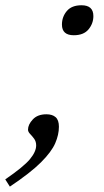

<svg xmlns="http://www.w3.org/2000/svg" viewBox="-82 -540 395 730"><path d="M228 -520Q273 -520 273 -479Q273 -450.5 254.5 -428.2Q236 -406 198.5 -406Q153.5 -406 153.5 -446.5Q153.5 -476 172 -498Q190.5 -520 228 -520ZM-62 142Q8 94 31.8 65.2Q55.5 36.5 55.5 13Q55.5 -2 47.8 -12.5Q40 -23 32.2 -31Q24.5 -39 24.5 -47Q24.5 -66.5 42.8 -86Q61 -105.5 94.5 -105.5Q117 -105.5 129.5 -94.5Q142 -83.5 142 -58Q142 -28 128 4.5Q114 37 74 77Q34 117 -44.5 169.5Z"/></svg>

Font: Newsreader Caption Light
Style: Italic
Weight: 300
Italic angle: -17°
Designer: Hugues Gentile
Foundry: Production Type
Version: Version 1.001